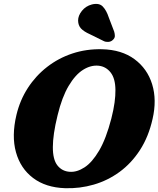

<svg xmlns="http://www.w3.org/2000/svg" viewBox="-20 -973 832 1008"><path d="M516 -714.5Q619 -712 686.2 -662.2Q753.5 -612.5 778.8 -530.5Q804 -448.5 781 -348.5Q760 -255 715 -185.5Q670 -116 607.8 -70.5Q545.5 -25 472.2 -3.8Q399 17.5 321.5 15Q220 11.5 153.8 -38.5Q87.5 -88.5 63.8 -174Q40 -259.5 66.5 -370.5Q85 -447.5 126.2 -511.2Q167.5 -575 227.2 -621.5Q287 -668 360.2 -692.2Q433.5 -716.5 516 -714.5ZM346.5 -71Q384 -68.5 424 -94.5Q464 -120.5 500.5 -182.5Q537 -244.5 564.5 -350.5Q576.5 -397.5 581.5 -434.8Q586.5 -472 586 -501Q585.5 -561 560.8 -592.5Q536 -624 497.5 -628Q457 -632 416.2 -606.5Q375.5 -581 340.5 -522.2Q305.5 -463.5 282.5 -368.5Q269.5 -316 263.5 -274.5Q257.5 -233 257.5 -201.5Q257 -135.5 281.5 -104.5Q306 -73.5 346.5 -71ZM551 -881.5 579.5 -807Q583 -795 583 -784Q583 -773 572.5 -763.5Q563.5 -754.5 550.2 -753.2Q537 -752 526.5 -756.5L452.5 -793Q420 -807.5 405.2 -823.5Q390.5 -839.5 390 -865Q390 -891 410 -916Q430 -941 462 -949.5Q500 -959 519.5 -938.8Q539 -918.5 551 -881.5Z"/></svg>

Font: Fraunces 9pt S100
Style: Bold Italic
Weight: 700
Italic angle: -16°
Version: Version 1.000; ttfautohint (v1.8.3)